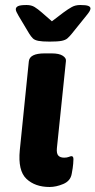

<svg xmlns="http://www.w3.org/2000/svg" viewBox="-20 -738 381 766"><path d="M178 8Q120 8 85.5 -24.5Q51 -57 59 -139L95 -493Q98 -525 158 -525H186Q216 -525 230.5 -515.5Q245 -506 243 -494L207 -147Q205 -126 212.5 -117.5Q220 -109 236 -109Q247 -109 254.5 -112Q262 -115 265 -115Q273 -115 273 -103Q273 -99 272 -84.5Q271 -70 266 -44Q261 -16 232.5 -4Q204 8 178 8ZM300 -718Q323 -718 332 -714.5Q341 -711 341 -704Q341 -700 337.5 -693.5Q334 -687 324 -675L266 -603Q257 -592 249 -585Q241 -578 225.5 -575Q210 -572 178 -572Q148 -572 133 -575Q118 -578 111 -585Q104 -592 97 -603L54 -675Q49 -684 46 -690Q43 -696 43 -701Q43 -709 52 -713.5Q61 -718 86 -718Q105 -718 118 -710Q131 -702 147 -688L187 -653L233 -688Q252 -702 266.5 -710Q281 -718 300 -718Z"/></svg>

Font: Asap Expanded Expanded Regular
Style: Bold Italic
Weight: 700
Width: 7
Italic angle: -6°
Designer: Pablo Cosgaya
Foundry: Omnibus-Type
Version: Version 3.001; ttfautohint (v1.8.4.7-5d5b)